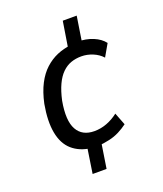

<svg xmlns="http://www.w3.org/2000/svg" viewBox="-135 -702 768 906"><g transform="rotate(-20 249.0 -249.0)"><path d="M173 115 194 -23 208 -2Q152 -9 115.5 -41Q79 -73 68 -132Q57 -191 72 -274Q84 -330 104.5 -369.5Q125 -409 153 -434.5Q181 -460 214 -474Q247 -488 284 -492L265 -469L288 -613H358L336 -472L319 -496Q362 -496 397 -481.5Q432 -467 451 -442L416 -381Q397 -402 369 -413.5Q341 -425 312 -425Q284 -425 260 -416.5Q236 -408 216 -388.5Q196 -369 181 -337Q166 -305 156 -259Q139 -164 164.5 -118Q190 -72 251 -72Q283 -72 313.5 -83.5Q344 -95 371 -116L395 -54Q375 -39 351.5 -27Q328 -15 301 -9Q274 -3 243 0L264 -20L243 115Z"/></g></svg>

Font: Nunito Sans 10pt Condensed Medium
Style: Italic
Weight: 500
Width: 3
Italic angle: -9°
Designer: Vernon Adams
Foundry: Vernon Adams
Version: Version 3.101;gftools[0.9.27]